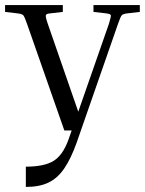

<svg xmlns="http://www.w3.org/2000/svg" viewBox="-22 -515 572 758"><path d="M280 50Q258 111 232 149.5Q206 188 170 205.5Q134 223 80 223V143Q152 143 189 120.5Q226 98 248 37L261 0H232L85 -420Q75 -449 70 -454.5Q65 -460 49 -462L-2 -468V-495H226V-468L175 -462Q161 -461 159 -455Q157 -449 167 -420L287 -74L408 -421Q417 -450 415.5 -455Q414 -460 399 -462L347 -468V-495H530V-468L479 -462Q464 -460 459 -455Q454 -450 444 -421Z"/></svg>

Font: Inria Serif
Style: Regular
Weight: 400
Designer: Black Foundry Team
Foundry: Black Foundry
Version: Version 1.000; ttfautohint (v1.8.3)